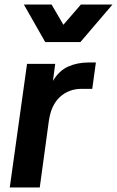

<svg xmlns="http://www.w3.org/2000/svg" viewBox="-20 -825 515 845"><path d="M23 0 99 -544H223L213 -469Q240 -514 280 -532Q320 -550 370 -550H402L386 -434H339Q283 -434 244 -398.5Q205 -363 195 -293L155 0ZM179 -640 85 -805H207L259 -716L336 -805H475L334 -640Z"/></svg>

Font: Plus Jakarta Sans
Style: Bold Italic
Weight: 700
Italic angle: -8°
Designer: Gumpita Rahayu
Foundry: Tokotype
Version: Version 2.071; ttfautohint (v1.8.4.7-5d5b);gftools[0.9.29]